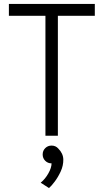

<svg xmlns="http://www.w3.org/2000/svg" viewBox="-20 -687 525 972"><path d="M273 0H210V-607H25V-667H460V-607H273ZM241 140Q222 140 209 127Q196 114 196 95Q196 76 209 63Q222 50 241 50Q262 50 275 65Q300 90 300.5 120.5Q301 151 287.5 180.5Q274 210 256.5 233Q239 256 228 265L186 238Q209 219 225 190.5Q241 162 241 140Z"/></svg>

Font: Epunda Sans Light
Style: Regular
Weight: 300
Designer: Simon Atzbach
Foundry: typofactur
Version: Version 2.204; ttfautohint (v1.8.4.7-5d5b)